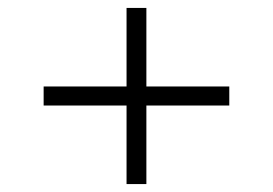

<svg xmlns="http://www.w3.org/2000/svg" viewBox="-20 -574 688 484"><path d="M299 -110V-308H90V-356H299V-554H349V-356H558V-308H349V-110Z"/></svg>

Font: Geologica Thin
Style: Regular
Weight: 100
Designer: Sindre Bremnes, Frode Helland
Foundry: Monokrom Skriftforlag AS
Version: Version 1.010; ttfautohint (v1.8.4.7-5d5b);gftools[0.9.28]